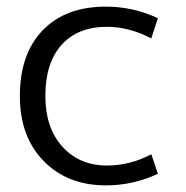

<svg xmlns="http://www.w3.org/2000/svg" viewBox="-20 -550 562 580"><path d="M437 -84 457 -25Q382 10 300 10Q184 10 112 -63.5Q40 -137 40 -260Q40 -387 109 -458.5Q178 -530 300 -530Q382 -530 457 -495L437 -434Q370 -469 303 -469Q215 -469 166 -414.5Q117 -360 117 -260Q117 -164 168.5 -107Q220 -50 303 -50Q373 -50 437 -84Z"/></svg>

Font: M PLUS 1p
Style: Regular
Weight: 400
Version: Version 1.062